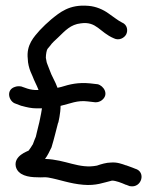

<svg xmlns="http://www.w3.org/2000/svg" viewBox="-20 -643 543 691"><path d="M36 -270 57 -262H58C76 -257 93 -253 112 -253H131C130 -248 129 -241 128 -235L124 -215C121 -198 116 -183 112 -164L109 -151C108 -148 106 -144 104 -139L98 -123L97 -122C96 -120 86 -104 83 -101C81 -99 28 -83 37 -43C45 -12 82 -5 114 -5C122 -5 129 -4 139 -5C143 -5 150 -5 154 -4C194 3 231 18 280 22C326 26 353 14 383 7C397 7 417 15 433 22H434L447 27H448C490 35 507 -25 466 -36L456 -40C447 -43 439 -46 434 -48H433C419 -53 401 -60 379 -58C363 -58 343 -52 329 -47C264 -34 217 -69 142 -71C152 -84 158 -98 166 -114V-115C175 -144 181 -171 189 -201L190 -202L194 -222C196 -234 198 -248 198 -262C233 -270 258 -283 296 -278C305 -277 311 -276 322 -275C331 -274 341 -278 346 -282C374 -303 353 -335 331 -340H330L304 -343C261 -347 232 -340 200 -330L187 -327C179 -350 165 -371 159 -390L152 -408C150 -414 149 -415 148 -419L145 -435C145 -448 148 -463 151 -467L161 -479C166 -487 178 -498 189 -508C215 -533 234 -555 271 -559C328 -567 338 -527 390 -505C408 -496 427 -506 434 -519C441 -532 439 -554 419 -562C406 -568 385 -585 370 -595C352 -608 326 -620 298 -622C229 -628 195 -598 164 -573C150 -561 135 -547 123 -534C103 -511 74 -482 80 -431C80 -416 85 -397 90 -385L97 -369C104 -350 112 -337 118 -321V-320L119 -319H113C102 -319 92 -320 79 -324L56 -332H55C48 -333 41 -333 33 -330C0 -319 12 -277 36 -270Z"/></svg>

Font: Stray Cat
Style: ExBd
Weight: 800
Version: Version 1.0